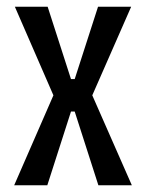

<svg xmlns="http://www.w3.org/2000/svg" viewBox="-20 -548 431 568"><path d="M22 0 138 -266 24 -528H121L190 -314H201L270 -528H368L253 -266L370 0H271L201 -218H190L120 0Z"/></svg>

Font: Bricolage Grotesque 10pt Condensed
Style: Regular
Weight: 400
Width: 3
Designer: Mathieu Triay
Foundry: Atelier Triay
Version: Version 1.000; ttfautohint (v1.8.4.7-5d5b);gftools[0.9.29]